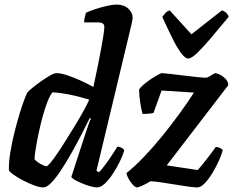

<svg xmlns="http://www.w3.org/2000/svg" viewBox="-20 -820 1030 840"><path d="M170 0Q154 0 129.5 -9Q105 -18 80.2 -31Q55.5 -44 38.2 -56.5Q21 -69 19 -75Q18 -110.5 25.2 -154Q32.5 -197.5 43.5 -241.8Q54.5 -286 66 -323.5Q77.5 -361 87 -385.8Q96.5 -410.5 99.5 -414.5Q105 -422 121.8 -435.8Q138.5 -449.5 159.5 -464.2Q180.5 -479 198.8 -489.5Q217 -500 226.5 -500Q245.5 -500 272.5 -491.2Q299.5 -482.5 329.5 -469Q359.5 -455.5 388.5 -439.5Q390.5 -449.5 396.2 -475.8Q402 -502 408.8 -536.2Q415.5 -570.5 422 -604.5Q428.5 -638.5 432.5 -665Q436.5 -691.5 436.5 -701.5Q436.5 -713 429.2 -717.5Q422 -722 409.5 -722H348Q348 -733 351 -744.8Q354 -756.5 356 -764Q370 -771 395.2 -779.5Q420.5 -788 447 -794Q473.5 -800 490 -800Q521.5 -800 541 -782.5Q560.5 -765 560.5 -740.5Q560.5 -737 556.2 -717.8Q552 -698.5 546.5 -676.5L402 -73L412.5 -66Q422.5 -75.5 437.2 -95Q452 -114.5 467.5 -137.8Q483 -161 494 -178.5Q503 -178.5 512.2 -173.2Q521.5 -168 523.5 -163Q518 -142 504.8 -114.5Q491.5 -87 474.2 -60.5Q457 -34 438.8 -17Q420.5 0 404 0Q393.5 0 375.5 -5Q357.5 -10 339 -17.8Q320.5 -25.5 307.2 -33.2Q294 -41 292 -46L353 -233Q361 -256.5 367.5 -275.8Q374 -295 378 -301L373 -304Q356.5 -270 335.2 -229Q314 -188 291 -147.5Q268 -107 245.8 -73.5Q223.5 -40 203.8 -20Q184 0 170 0ZM183.5 -92.5Q188 -92.5 201.2 -108.5Q214.5 -124.5 232.8 -151.5Q251 -178.5 271.2 -211Q291.5 -243.5 311.5 -276.2Q331.5 -309 347 -337.5Q362.5 -366 370.5 -384Q319.5 -399.5 280.8 -407Q242 -414.5 209.5 -416Q199 -404 187.8 -375.2Q176.5 -346.5 166.2 -308.8Q156 -271 148.2 -233.5Q140.5 -196 135.8 -166Q131 -136 131 -123.5Q137 -116 147.2 -109Q157.5 -102 168 -97.2Q178.5 -92.5 183.5 -92.5ZM579.5 0Q572 0 561 -12Q550 -24 541.8 -39.2Q533.5 -54.5 533.5 -63Q569.5 -91.5 610.5 -134.5Q651.5 -177.5 691.8 -227.2Q732 -277 767.5 -326Q803 -375 828.5 -415L687 -424L651.5 -326Q645 -324 631.2 -322.8Q617.5 -321.5 603.5 -321.5Q598.5 -340 593.8 -369.2Q589 -398.5 588.5 -427Q591.5 -435 605 -447Q618.5 -459 636 -471Q653.5 -483 668.5 -491.5Q683.5 -500 688.5 -500Q695.5 -500 721.2 -497Q747 -494 779.8 -490Q812.5 -486 841 -483Q869.5 -480 881.5 -480Q886.5 -480 895 -485Q903.5 -490 911.8 -495Q920 -500 923 -500Q927.5 -500 940.5 -494Q953.5 -488 966 -476Q978.5 -464 978.5 -447L709.5 -96.5L845 -76Q852 -83.5 862.8 -96.8Q873.5 -110 885.2 -125.2Q897 -140.5 907.5 -154.2Q918 -168 924 -177Q933 -177 942.5 -172.5Q952 -168 954.5 -163Q950.5 -146 938.5 -118.8Q926.5 -91.5 910 -64.2Q893.5 -37 876 -18.5Q858.5 0 842.5 0Q829.5 0 801.5 -4Q773.5 -8 740.5 -13.5Q707.5 -19 679.2 -23Q651 -27 638 -27Q622.5 -17 603.8 -8.5Q585 0 579.5 0ZM803.5 -564Q790 -564 772 -588.2Q754 -612.5 733.5 -654Q713 -695.5 690 -746Q697 -755.5 703.8 -763.2Q710.5 -771 722.5 -774.5L817.5 -670L951 -774.5Q963 -770.5 970.8 -762.5Q978.5 -754.5 980.5 -746.5Q939 -696.5 903.8 -654.8Q868.5 -613 843 -588.5Q817.5 -564 803.5 -564Z"/></svg>

Font: Texturina Medium
Style: Italic
Weight: 500
Italic angle: -11°
Designer: Guillermo Torres Carreño
Foundry: Omnibus-Type
Version: Version 1.002